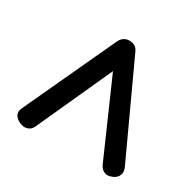

<svg xmlns="http://www.w3.org/2000/svg" viewBox="-124 -683 836 821"><g transform="rotate(30 293.5 -273.0)"><path d="M294.9 -545.9Q309.6 -545.9 322.3 -538.1Q334 -530.3 340.8 -512.7Q409.2 -364.3 546.9 -66.4Q551.8 -54.7 551.8 -44.9Q551.8 -37.1 548.8 -30.3Q542 -14.6 525.4 -6.8Q509.8 0 498 0Q492.2 0 487.3 -2Q470.7 -6.8 460 -27.3Q397.5 -168.9 272.5 -454.1Q285.2 -454.1 323.2 -454.1Q274.4 -347.7 128.9 -27.3Q120.1 -7.8 102.5 -2.9Q85 2.9 64.5 -6.8Q44.9 -15.6 37.1 -31.2Q34.2 -37.1 34.2 -44.9Q34.2 -54.7 40 -66.4Q109.4 -214.8 247.1 -512.7Q261.7 -545.9 294.9 -545.9Z"/></g></svg>

Font: Abed
Style: Bold
Weight: 700
Designer: Johan Aakerlund
Version: Version 3.105